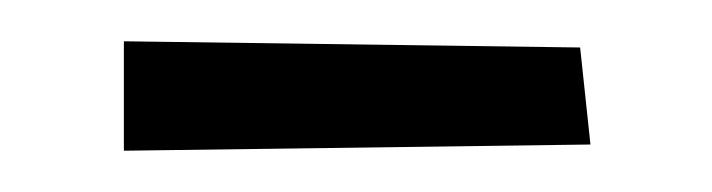

<svg xmlns="http://www.w3.org/2000/svg" viewBox="-20 -719 345 93"><path d="M40 -646V-699L261 -696L266 -649Z"/></svg>

Font: Truculenta
Style: Regular
Weight: 400
Designer: Ivan Castro, Eva Sanz & Omnibus-Type Team
Foundry: Omnibus-Type
Version: Version 1.002